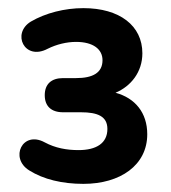

<svg xmlns="http://www.w3.org/2000/svg" viewBox="-20 -729 420 472"><path d="M185 -277C276 -277 342 -323 342 -399C342 -452 312 -488 264 -501C302 -517 330 -552 330 -598C330 -666 274 -709 185 -709C139 -709 92 -697 56 -676C8 -647 40 -579 97 -609C119 -620 144 -626 167 -626C209 -626 232 -608 232 -581C232 -550 208 -537 167 -537H135C106 -537 90 -522 90 -495C90 -468 106 -453 135 -453H179C220 -453 244 -443 244 -412C244 -377 217 -360 173 -360C144 -360 116 -365 90 -379C35 -409 3 -340 52 -310C87 -288 133 -277 185 -277Z"/></svg>

Font: Nunito
Style: Bold
Weight: 700
Designer: Vernon Adams
Foundry: Vernon Adams
Version: Version 3.602